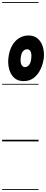

<svg xmlns="http://www.w3.org/2000/svg" viewBox="-25 -1349 440 1832"><path d="M199.5 -575Q144.5 -575 110.2 -606.8Q76 -638.5 62.5 -689Q49 -739.5 55 -794.5Q63 -866 90.5 -914Q118 -962 158.8 -986.2Q199.5 -1010.5 246 -1010.5Q303 -1010.5 337 -979.2Q371 -948 384.8 -898.8Q398.5 -849.5 393 -794.5Q386 -741.5 363 -691Q340 -640.5 299.8 -607.8Q259.5 -575 199.5 -575ZM215 -709Q236.5 -709 253.5 -731Q270.5 -753 273.5 -796Q275.5 -808 274.8 -822.5Q274 -837 270 -849.8Q266 -862.5 257.2 -870.8Q248.5 -879 234.5 -879Q210 -879 193 -858.5Q176 -838 172 -792Q170 -770.5 173.2 -751.5Q176.5 -732.5 186.8 -720.8Q197 -709 215 -709ZM199.5 -575Q144.5 -575 110.2 -606.8Q76 -638.5 62.5 -689Q49 -739.5 55 -794.5Q63 -866 90.5 -914Q118 -962 158.8 -986.2Q199.5 -1010.5 246 -1010.5Q303 -1010.5 337 -979.2Q371 -948 384.8 -898.8Q398.5 -849.5 393 -794.5Q386 -741.5 363 -691Q340 -640.5 299.8 -607.8Q259.5 -575 199.5 -575ZM215 -709Q236.5 -709 253.5 -731Q270.5 -753 273.5 -796Q275.5 -808 274.8 -822.5Q274 -837 270 -849.8Q266 -862.5 257.2 -870.8Q248.5 -879 234.5 -879Q210 -879 193 -858.5Q176 -838 172 -792Q170 -770.5 173.2 -751.5Q176.5 -732.5 186.8 -720.8Q197 -709 215 -709ZM-5 455H343V463H-5ZM-5 -16H343V0H-5ZM-5 -549H343V-541H-5ZM-5 -1329H343V-1321H-5Z"/></svg>

Font: Edu SA Dotted Guide
Style: Regular
Weight: 400
Designer: Tina and Corey Anderson, Eben Sorkin, Mirko Velimirovic
Foundry: Google for Education
Version: Version 2.000